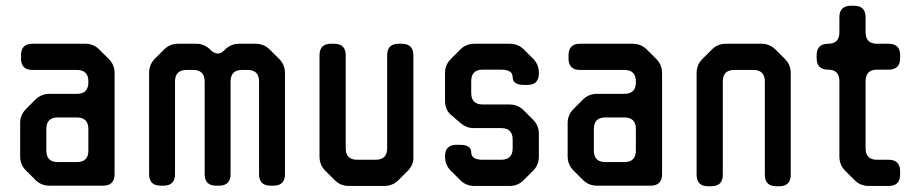

<svg xmlns="http://www.w3.org/2000/svg" viewBox="-20 -637 3167 667"><path d="M103 -12Q123 8 152 8H338Q378 8 378 -32V-383Q378 -412 358 -432L325 -465Q305 -485 276 -485H93Q53 -485 53 -445V-434Q53 -394 93 -394H247Q287 -394 287 -354V-351Q287 -311 247 -311H152Q123 -311 103 -291L71 -259Q50 -238 50 -210V-94Q50 -65 70 -45ZM141 -114V-189Q141 -229 181 -229H247Q287 -229 287 -189V-114Q287 -74 247 -74H181Q141 -74 141 -114Z M538 8H548Q588 8 588 -32V-354Q588 -394 628 -394H651Q691 -394 691 -354V-32Q691 8 731 8H741Q781 8 781 -32V-354Q781 -394 821 -394H840Q880 -394 880 -354V-32Q880 8 920 8H930Q970 8 970 -32V-383Q970 -412 950 -432L918 -464Q897 -485 869 -485H810Q782 -485 761 -464L759 -462Q748 -451 737 -451Q724 -451 711 -464Q690 -485 662 -485H599Q570 -485 550 -465L518 -433Q498 -413 498 -383V-32Q498 8 538 8Z M1143 -11Q1163 9 1192 9H1315Q1344 9 1364 -11L1396 -43Q1418 -65 1416 -93V-445Q1416 -485 1376 -485H1365Q1325 -485 1325 -445V-122Q1325 -82 1285 -82H1221Q1181 -82 1181 -122V-445Q1181 -485 1141 -485H1130Q1090 -485 1090 -445V-93Q1090 -64 1110 -44Z M1579 -11Q1599 9 1628 9H1750Q1779 9 1799 -11L1832 -44Q1852 -64 1852 -93V-172Q1852 -201 1832 -221L1799 -254Q1779 -274 1750 -274H1657Q1617 -274 1617 -314V-355Q1617 -395 1657 -395H1721Q1761 -395 1761 -369Q1761 -342 1801 -342H1812Q1852 -342 1852 -382V-384Q1852 -413 1832 -433L1800 -465Q1780 -485 1750 -485H1628Q1599 -485 1579 -465L1547 -433Q1526 -412 1526 -384V-286Q1526 -255 1548 -237L1578 -211Q1590 -201 1601 -196.5Q1612 -192 1627 -192H1721Q1761 -192 1761 -152V-122Q1761 -82 1721 -82H1657Q1617 -82 1617 -108Q1617 -134 1577 -134H1566Q1526 -134 1526 -94V-93Q1526 -64 1546 -44Z M2005 -12Q2025 8 2054 8H2240Q2280 8 2280 -32V-383Q2280 -412 2260 -432L2227 -465Q2207 -485 2178 -485H1995Q1955 -485 1955 -445V-434Q1955 -394 1995 -394H2149Q2189 -394 2189 -354V-351Q2189 -311 2149 -311H2054Q2025 -311 2005 -291L1973 -259Q1952 -238 1952 -210V-94Q1952 -65 1972 -45ZM2043 -114V-189Q2043 -229 2083 -229H2149Q2189 -229 2189 -189V-114Q2189 -74 2149 -74H2083Q2043 -74 2043 -114Z M2440 10H2451Q2491 10 2491 -30V-354Q2491 -394 2531 -394H2597Q2637 -394 2637 -354V-30Q2637 10 2677 10H2687Q2727 10 2727 -30V-383Q2727 -412 2707 -432L2675 -464Q2654 -485 2626 -485H2502Q2473 -485 2453 -465L2420 -432Q2400 -412 2400 -383V-30Q2400 10 2440 10Z M2916 -44 2949 -11Q2969 9 2998 9H3067Q3107 9 3107 -31V-42Q3107 -82 3067 -82H3027Q2987 -82 2987 -122V-355Q2987 -395 3027 -395H3067Q3107 -395 3107 -435V-445Q3107 -485 3067 -485H3027Q2987 -485 2987 -525V-577Q2987 -617 2947 -617H2936Q2896 -617 2896 -577V-525Q2896 -485 2857 -485Q2817 -485 2817 -445V-435Q2817 -395 2857 -395Q2896 -395 2896 -355V-93Q2896 -64 2916 -44Z"/></svg>

Font: WD-XL Lubrifont TC
Style: Regular
Weight: 400
Designer: [WD-XL Lubrifont] Copyright 2020-2022 (c) NightFurySL2001, Skr-ZERO; [ZCOOL QingKe HuangYou] Copyright 2018-2022 (c) The
Version: Version 2.001;hotconv 1.1.1;makeotfexe 2.6.0